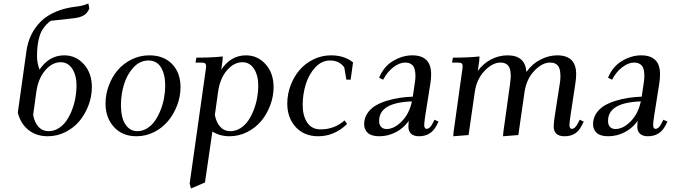

<svg xmlns="http://www.w3.org/2000/svg" viewBox="-20 -766 3824 1089"><path d="M81.1 -127.9 129.9 -476.1Q136.7 -525.4 156.5 -566.9Q176.3 -608.4 210 -642.6Q243.7 -676.8 296.1 -699.2Q348.6 -721.7 416 -729Q450.2 -732.9 481 -746.1L486.8 -717.8Q476.6 -692.4 455.8 -679.4Q435.1 -666.5 395 -662.1L267.1 -647.9Q221.2 -612.3 205.6 -564.7Q189.9 -517.1 189.9 -448.2Q189.9 -408.7 204.1 -371.1Q258.8 -452.1 344.2 -452.1Q410.6 -452.1 455.8 -401.6Q501 -351.1 501 -272Q501 -219.2 481.9 -168.7Q462.9 -118.2 430.4 -79.3Q397.9 -40.5 350.8 -16.8Q303.7 6.8 251 6.8Q184.6 6.8 139.9 -30Q95.2 -66.9 81.1 -127.9ZM168 -113.8Q175.8 -71.8 198.2 -46.9Q220.7 -22 255.9 -22Q285.6 -22 312 -38.3Q338.4 -54.7 356.7 -81.3Q375 -107.9 388.2 -141.8Q401.4 -175.8 407.7 -211.2Q414.1 -246.6 414.1 -279.8Q414.1 -338.4 389.9 -375.7Q365.7 -413.1 324.2 -413.1Q275.9 -413.1 236.1 -366.5Q196.3 -319.8 186 -244.1Z M578.6 -178.2Q578.6 -231 597.2 -280.8Q615.7 -330.6 647.9 -368.4Q680.2 -406.2 727.1 -429.2Q773.9 -452.1 826.7 -452.1Q908.7 -452.1 956.3 -402.6Q1003.9 -353 1003.9 -272Q1003.9 -219.2 984.9 -168.9Q965.8 -118.7 933.3 -79.6Q900.9 -40.5 853.8 -16.8Q806.6 6.8 753.9 6.8Q673.8 6.8 626.2 -45.7Q578.6 -98.1 578.6 -178.2ZM666 -169.9Q666 -128.4 675 -96.2Q684.1 -64 705.6 -43Q727.1 -22 758.8 -22Q788.6 -22 814.7 -38.3Q840.8 -54.7 859.1 -81.3Q877.4 -107.9 890.9 -141.8Q904.3 -175.8 910.6 -211.2Q917 -246.6 917 -279.8Q917 -344.7 893.1 -383.8Q869.1 -422.9 821.8 -422.9Q773.4 -422.9 736.8 -383.1Q700.2 -343.3 683.1 -286.6Q666 -230 666 -169.9Z M1055.7 274.9 1146 -363.8Q1148.9 -380.9 1148.9 -391.1Q1148.9 -402.8 1142.6 -407Q1136.2 -411.1 1118.7 -411.1H1088.9L1093.8 -439Q1180.2 -439 1243.7 -445.8L1241.7 -418L1234.9 -371.1Q1289.6 -452.1 1375 -452.1Q1441.4 -452.1 1486.6 -401.6Q1531.7 -351.1 1531.7 -272Q1531.7 -219.2 1512.7 -168.7Q1493.7 -118.2 1461.2 -79.3Q1428.7 -40.5 1381.6 -16.8Q1334.5 6.8 1281.7 6.8Q1226.6 6.8 1184.6 -20L1142.6 269L1063 303.2ZM1198.7 -113.8Q1206.5 -71.8 1229 -46.9Q1251.5 -22 1286.6 -22Q1316.4 -22 1342.8 -38.3Q1369.1 -54.7 1387.5 -81.3Q1405.8 -107.9 1418.9 -141.8Q1432.1 -175.8 1438.5 -211.2Q1444.8 -246.6 1444.8 -279.8Q1444.8 -338.4 1420.7 -375.7Q1396.5 -413.1 1355 -413.1Q1306.6 -413.1 1266.8 -366.5Q1227.1 -319.8 1216.8 -244.1Z M1609.4 -178.2Q1609.4 -231 1627.9 -280.8Q1646.5 -330.6 1678.7 -368.4Q1710.9 -406.2 1757.8 -429.2Q1804.7 -452.1 1857.4 -452.1Q1933.1 -452.1 1982.4 -412.1L1968.8 -314H1944.8L1932.6 -383.8Q1904.8 -422.9 1852.5 -422.9Q1804.2 -422.9 1767.6 -383.1Q1731 -343.3 1713.9 -286.6Q1696.8 -230 1696.8 -169.9Q1696.8 -109.9 1722.4 -71Q1748 -32.2 1798.8 -32.2Q1876.5 -32.2 1934.6 -83L1948.7 -63Q1877.4 6.8 1784.7 6.8Q1704.6 6.8 1657 -45.7Q1609.4 -98.1 1609.4 -178.2Z M2045.4 -62Q2045.4 -95.2 2063.2 -122.3Q2081.1 -149.4 2108.9 -166.3Q2136.7 -183.1 2174.3 -194.6Q2211.9 -206.1 2247.8 -211.2Q2283.7 -216.3 2321.3 -217.8L2332 -290Q2336.4 -315.4 2336.4 -334Q2336.4 -358.9 2331.3 -375.2Q2326.2 -391.6 2316.7 -398.9Q2307.1 -406.2 2298.3 -408.7Q2289.6 -411.1 2277.3 -411.1Q2246.1 -411.1 2211.4 -385Q2176.8 -358.9 2153.3 -314L2130.4 -325.2Q2156.2 -388.7 2209.7 -420.4Q2263.2 -452.1 2318.4 -452.1Q2425.3 -452.1 2425.3 -345.2Q2425.3 -320.3 2421.4 -294.9L2391.1 -104Q2386.2 -68.8 2386.2 -58.1Q2386.2 -35.2 2399.4 -35.2Q2418 -35.2 2433.1 -64.9L2444.3 -86.9L2467.3 -76.2L2456.1 -54.2Q2424.8 6.8 2356.4 6.8Q2327.6 6.8 2312 -7.1Q2296.4 -21 2296.4 -47.9Q2296.4 -60.5 2298.3 -80.1Q2269 -39.1 2224.9 -16.1Q2180.7 6.8 2131.3 6.8Q2086.9 6.8 2066.2 -12Q2045.4 -30.8 2045.4 -62ZM2130.4 -80.1Q2130.4 -57.1 2142.1 -45.7Q2153.8 -34.2 2172.4 -34.2Q2215.8 -34.2 2258.5 -77.4Q2301.3 -120.6 2316.4 -190.9Q2130.4 -184.6 2130.4 -80.1Z M2543.9 -411.1 2548.8 -439Q2636.2 -439 2699.7 -445.8L2697.8 -418L2689.9 -363.8Q2720.7 -405.8 2765.4 -429Q2810.1 -452.1 2858.9 -452.1Q2959 -452.1 2965.8 -357.9Q2998.5 -404.3 3045.7 -428.2Q3092.8 -452.1 3140.6 -452.1Q3248 -452.1 3248 -345.2Q3248 -323.2 3243.7 -294.9L3214.8 -104Q3210 -68.8 3210 -58.1Q3210 -35.2 3222.7 -35.2Q3241.7 -35.2 3256.8 -64.9L3268.1 -86.9L3291 -76.2L3279.8 -54.2Q3270.5 -35.6 3258.8 -23.2Q3247.1 -10.7 3233.9 -4.4Q3220.7 2 3208 4.4Q3195.3 6.8 3180.7 6.8Q3151.9 6.8 3136.2 -7.1Q3120.6 -21 3120.6 -47.9Q3120.6 -68.4 3126 -105L3154.8 -290Q3158.7 -313 3158.7 -334Q3158.7 -358.9 3153.6 -375.2Q3148.4 -391.6 3138.9 -398.9Q3129.4 -406.2 3120.6 -408.7Q3111.8 -411.1 3099.6 -411.1Q3055.2 -411.1 3010.5 -364.3Q2965.8 -317.4 2955.1 -244.1L2919.9 0L2833 6.8L2835 -17.1L2873 -290Q2877 -324.2 2877 -334Q2877 -358.9 2871.8 -375.2Q2866.7 -391.6 2857.2 -398.9Q2847.7 -406.2 2838.9 -408.7Q2830.1 -411.1 2817.9 -411.1Q2773.4 -411.1 2728.5 -364.3Q2683.6 -317.4 2672.9 -244.1L2637.7 0L2550.8 6.8L2552.7 -17.1L2601.1 -363.8Q2604 -380.9 2604 -391.1Q2604 -402.8 2597.7 -407Q2591.3 -411.1 2573.7 -411.1Z M3343.8 -62Q3343.8 -95.2 3361.6 -122.3Q3379.4 -149.4 3407.2 -166.3Q3435.1 -183.1 3472.7 -194.6Q3510.3 -206.1 3546.1 -211.2Q3582 -216.3 3619.6 -217.8L3630.4 -290Q3634.8 -315.4 3634.8 -334Q3634.8 -358.9 3629.6 -375.2Q3624.5 -391.6 3615 -398.9Q3605.5 -406.2 3596.7 -408.7Q3587.9 -411.1 3575.7 -411.1Q3544.4 -411.1 3509.8 -385Q3475.1 -358.9 3451.7 -314L3428.7 -325.2Q3454.6 -388.7 3508.1 -420.4Q3561.5 -452.1 3616.7 -452.1Q3723.6 -452.1 3723.6 -345.2Q3723.6 -320.3 3719.7 -294.9L3689.5 -104Q3684.6 -68.8 3684.6 -58.1Q3684.6 -35.2 3697.8 -35.2Q3716.3 -35.2 3731.4 -64.9L3742.7 -86.9L3765.6 -76.2L3754.4 -54.2Q3723.1 6.8 3654.8 6.8Q3626 6.8 3610.4 -7.1Q3594.7 -21 3594.7 -47.9Q3594.7 -60.5 3596.7 -80.1Q3567.4 -39.1 3523.2 -16.1Q3479 6.8 3429.7 6.8Q3385.3 6.8 3364.5 -12Q3343.8 -30.8 3343.8 -62ZM3428.7 -80.1Q3428.7 -57.1 3440.4 -45.7Q3452.1 -34.2 3470.7 -34.2Q3514.2 -34.2 3556.9 -77.4Q3599.6 -120.6 3614.7 -190.9Q3428.7 -184.6 3428.7 -80.1Z"/></svg>

Font: Dihjauti
Style: Bold Italic
Weight: 700
Italic angle: -9°
Designer: T. Christopher White
Version: Version 3.0.0